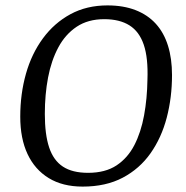

<svg xmlns="http://www.w3.org/2000/svg" viewBox="-20 -680 690 711"><path d="M286 11Q212 11 160.5 -20.5Q109 -52 82 -109.5Q55 -167 55 -248Q55 -332 76 -406.5Q97 -481 139 -538Q181 -595 241 -627.5Q301 -660 378 -660Q437 -660 482 -642.5Q527 -625 557 -592Q587 -559 602 -511Q617 -463 617 -402Q617 -319 597.5 -244.5Q578 -170 537.5 -112.5Q497 -55 434.5 -22Q372 11 286 11ZM306 -40Q370 -40 411.5 -67.5Q453 -95 477.5 -142.5Q502 -190 513.5 -252.5Q525 -315 526 -385Q529 -465 512.5 -514Q496 -563 459.5 -586Q423 -609 366 -609Q306 -609 264 -581Q222 -553 196 -504.5Q170 -456 158 -393Q146 -330 146 -258Q146 -182 162 -134Q178 -86 213 -63Q248 -40 306 -40Z"/></svg>

Font: Faustina
Style: Italic
Weight: 400
Italic angle: -8°
Designer: Alfonso Garcia
Foundry: http://www.omnibus-type.com
Version: Version 1.200